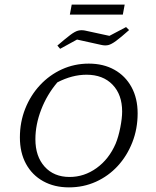

<svg xmlns="http://www.w3.org/2000/svg" viewBox="-20 -803 674 830"><path d="M278 7Q215 7 167 -19.5Q119 -46 92.5 -94.5Q66 -143 66 -209Q66 -275 89 -333Q112 -391 153 -435Q194 -479 248 -503.5Q302 -528 364 -528Q427 -528 474.5 -501.5Q522 -475 548.5 -426.5Q575 -378 575 -313Q575 -246 552 -187.5Q529 -129 489 -85.5Q449 -42 395 -17.5Q341 7 278 7ZM281 -38Q344 -38 397.5 -76.5Q451 -115 480 -182Q492 -211 500 -251.5Q508 -292 508 -321Q508 -394 466.5 -437Q425 -480 354 -480Q292 -480 228 -447Q183 -394 158 -329Q133 -264 133 -201Q133 -127 173 -82.5Q213 -38 281 -38ZM282 -740 290 -783H519L511 -740ZM240 -592 228 -606Q264 -637 284 -652Q304 -667 317.5 -670.5Q331 -674 347 -671L453 -648L525 -686L538 -673Q502 -641 481.5 -626Q461 -611 447.5 -608Q434 -605 417 -609L313 -632Z"/></svg>

Font: Piazzolla SC Light
Style: Italic
Weight: 300
Italic angle: -11.3°
Designer: Juan Pablo del Peral
Foundry: Huerta Tipografica
Version: Version 1.330